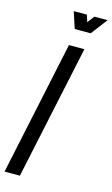

<svg xmlns="http://www.w3.org/2000/svg" viewBox="-144 -965 595 1016"><g transform="rotate(15 153.0 -457.5)"><path d="M-7 0H77L233.5 -735H149ZM156.5 -825H244L312.5 -915H240L211 -877L199 -915H127Z"/></g></svg>

Font: League Gothic SemiCondensed Italic
Style: Regular
Weight: 400
Width: 4
Designer: The League of Moveable Type
Version: Version 1.600; ttfautohint (v1.8.3)